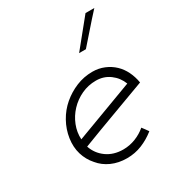

<svg xmlns="http://www.w3.org/2000/svg" viewBox="-153 -708 746 811"><g transform="rotate(-30 220.5 -302.5)"><path d="M438 -243Q355 -212 273.5 -182Q192 -152 109 -120Q122 -81 155.5 -57Q189 -33 236 -33Q267 -33 296 -44.5Q325 -56 347 -75Q353 -68 358 -60.5Q363 -53 369 -45Q339 -21 304.5 -7Q270 7 231 7Q190 7 156.5 -8Q123 -23 101 -50Q77 -77 66.5 -112Q56 -147 62 -188Q68 -228 88 -264Q108 -300 138.5 -326Q169 -352 206.5 -367.5Q244 -383 286 -383Q316 -383 342.5 -372Q369 -361 389 -342Q408 -324 420.5 -298.5Q433 -273 438 -243ZM280 -343Q242 -343 209 -327.5Q176 -312 151.5 -286Q127 -260 114 -227Q101 -194 103 -159Q175 -186 246 -212.5Q317 -239 389 -266Q376 -300 347 -321.5Q318 -343 280 -343ZM277 -479Q304 -512 331 -545.5Q358 -579 385 -612H428Q394 -575 368.5 -545.5Q343 -516 310 -479Z"/></g></svg>

Font: Josefin Slab
Style: Italic
Weight: 400
Italic angle: -12°
Designer: Santiago Orozco
Foundry: Typemade
Version: Version 2.000